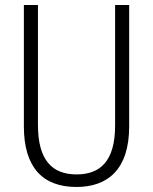

<svg xmlns="http://www.w3.org/2000/svg" viewBox="-20 -734 609 764"><path d="M494 -714H438V-234C438 -92 378 -40 285 -40C187 -40 131 -97 131 -237V-714H75V-231C75 -68 150 10 284 10C408 10 494 -59 494 -231Z"/></svg>

Font: Noto Sans Armenian Condensed Light
Style: Regular
Weight: 300
Width: 3
Designer: Monotype Design Team
Foundry: Monotype Imaging Inc.
Version: Version 2.008